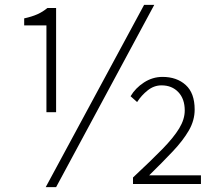

<svg xmlns="http://www.w3.org/2000/svg" viewBox="-20 -761 907 794"><path d="M172 -297V-656H80V-685Q112 -692 134.5 -702Q157 -712 176 -728H212V-297ZM169 13 576 -741H618L212 13ZM530 0V-27Q604 -96 651 -144Q698 -192 721 -230Q744 -268 744 -304Q744 -352 717.5 -380Q691 -408 648 -408Q617 -408 591 -387.5Q565 -367 547 -339L520 -363Q540 -397 575.5 -420Q611 -443 652 -443Q711 -443 748 -409.5Q785 -376 785 -308Q785 -263 761 -221.5Q737 -180 695 -135.5Q653 -91 597 -36H811V0Z"/></svg>

Font: Noto Sans TC ExtraLight
Style: Regular
Weight: 250
Designer: Ryoko NISHIZUKA  (kana, bopomofo & ideographs); Paul D. Hunt (Latin, Greek & Cyrillic); Sandoll Communications , Soo-you
Foundry: Adobe
Version: Version 2.004-H2;hotconv 1.0.118;makeotfexe 2.5.65603